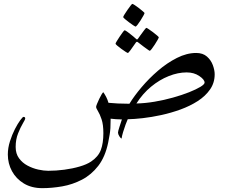

<svg xmlns="http://www.w3.org/2000/svg" viewBox="-20 -625 1174 993"><path d="M1090.3 -240.7Q1090.3 -196.8 1066.4 -162.4Q1042.5 -127.9 1002.7 -102.3Q962.9 -76.7 913.8 -58.8Q864.7 -41 814.2 -30Q763.7 -19 718.3 -13.9Q672.9 -8.8 640.6 -8.3Q636.7 0 629.6 19Q622.6 38.1 616.5 58.3Q610.4 78.6 608.9 91.3Q604.5 91.3 597.4 80.1Q590.3 68.8 590.3 61Q590.3 54.2 597.7 31.5Q605 8.8 610.4 -7.3Q596.7 -7.3 580.1 -8.5Q563.5 -9.8 552.2 -11.2Q552.2 19.5 551 37.4Q549.8 55.2 547.1 71Q544.4 86.9 539.6 111.8Q524.4 186 488.3 232.7Q452.1 279.3 403.6 304.4Q355 329.6 301.5 338.9Q248 348.1 198.7 348.1Q143.6 348.1 103.5 324Q63.5 299.8 42 260.3Q20.5 220.7 20.5 174.3Q20.5 140.1 31.5 105.7Q42.5 71.3 57.1 42.7Q71.8 14.2 84.7 -3.2Q97.7 -20.5 101.1 -20.5Q110.4 -20.5 110.4 -12.7Q110.4 -6.8 98.1 13.4Q85.9 33.7 73.5 64.9Q61 96.2 61 134.8Q61 169.9 78.4 193.6Q95.7 217.3 122.3 231.4Q148.9 245.6 177.7 252Q206.5 258.3 229.5 258.3Q270 258.3 312.5 252.7Q355 247.1 391.8 236.3Q428.7 225.6 451.2 210.4Q488.3 185.5 501.5 150.6Q514.6 115.7 514.6 64Q514.6 19.5 505.4 -7.8Q496.1 -35.2 486.6 -50.3Q477.1 -65.4 477.1 -72.3Q477.1 -76.2 481.9 -88.1Q486.8 -100.1 493.4 -114Q500 -127.9 506.1 -137.9Q512.2 -147.9 514.6 -147.9Q522.9 -135.7 529.8 -122.3Q536.6 -108.9 541 -93.3Q562.5 -91.3 589.6 -89.8Q616.7 -88.4 649.4 -88.4Q673.3 -127.9 711.7 -173.3Q750 -218.8 797.1 -259.3Q844.2 -299.8 895 -325.4Q945.8 -351.1 994.6 -351.1Q1029.3 -351.1 1050.3 -332.5Q1071.3 -314 1080.8 -288.1Q1090.3 -262.2 1090.3 -240.7ZM1038.1 -197.8Q1038.1 -213.4 1010.7 -231.9Q983.4 -250.5 945.3 -250.5Q900.4 -250.5 852.5 -231.4Q804.7 -212.4 761.2 -176.5Q717.8 -140.6 685.5 -89.8Q731 -90.8 780 -99.1Q829.1 -107.4 875 -120.4Q920.9 -133.3 957.8 -147.9Q994.6 -162.6 1016.4 -175.8Q1038.1 -189 1038.1 -197.8ZM727.5 -557.6Q727.5 -554.7 721.4 -543.7Q715.3 -532.7 707 -519.5Q698.7 -506.3 691.2 -496.8Q683.6 -487.3 680.7 -487.3Q679.2 -487.3 669.4 -493.9Q659.7 -500.5 647.5 -509.5Q635.3 -518.6 626.2 -526.4Q617.2 -534.2 617.2 -536.6Q617.2 -539.6 623.8 -550.3Q630.4 -561 639.2 -573.7Q647.9 -586.4 655.3 -595.7Q662.6 -605 664.1 -605Q667 -605 677.2 -598.4Q687.5 -591.8 699 -582.8Q710.4 -573.7 719 -566.4Q727.5 -559.1 727.5 -557.6ZM801.3 -432.1Q801.3 -429.7 795.2 -418.7Q789.1 -407.7 780.5 -394.5Q772 -381.3 764.6 -371.8Q757.3 -362.3 754.4 -362.3Q752.9 -362.3 743.9 -368.7Q734.9 -375 723.4 -383.5Q711.9 -392.1 703.4 -398.9Q694.8 -405.8 693.8 -406.2Q690.9 -408.7 688.5 -408.7Q686 -408.7 683.6 -406.2Q682.6 -405.3 673.3 -391.6Q664.1 -377.9 654.1 -364.5Q644 -351.1 641.1 -351.1Q639.2 -351.1 629.2 -357.4Q619.1 -363.8 607.2 -372.6Q595.2 -381.3 586.4 -388.9Q577.6 -396.5 577.6 -398.9Q577.6 -401.9 584.2 -412.6Q590.8 -423.3 599.4 -436.3Q607.9 -449.2 615.2 -458.7Q622.6 -468.3 624 -468.3Q628.4 -468.3 642.1 -458Q655.8 -447.8 668.5 -437.3Q681.2 -426.8 682.1 -425.3Q686.5 -420.9 688.5 -420.9Q691.4 -420.9 694.8 -426.3Q695.8 -427.7 705.3 -441.2Q714.8 -454.6 724.9 -467.8Q734.9 -481 736.8 -481Q739.3 -481 749.3 -474.1Q759.3 -467.3 771.5 -458.3Q783.7 -449.2 792.5 -441.4Q801.3 -433.6 801.3 -432.1Z"/></svg>

Font: Rohingya Solluk
Style: Regular
Weight: 400
Designer: SIL International
Foundry: SIL International
Version: Version 1.001